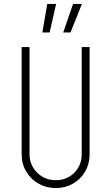

<svg xmlns="http://www.w3.org/2000/svg" viewBox="-20 -945 565 975"><path d="M90 -161V-706H130V-163Q130 -107 168.5 -68.5Q207 -30 263 -30Q320 -30 357.5 -68Q395 -106 395 -163V-706H435V-161Q435 -113 412.5 -74Q390 -35 350.5 -12.5Q311 10 263 10Q215 10 175.5 -12.5Q136 -35 113 -74Q90 -113 90 -161ZM351 -925H396L338 -780H301ZM220 -925H265L232 -780H195Z"/></svg>

Font: Lineal Thin
Style: Regular
Weight: 200
Designer: Created by Frank Adebiaye with contributions from Anton Moglia & Ariel Martín Pérez
Created by Frank ADEBIAYE with FontF
Foundry: Velvetyne Type Foundry
Version: Version 2.000;Glyphs 3.2 (3227)